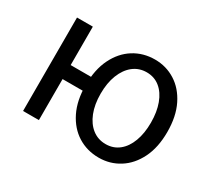

<svg xmlns="http://www.w3.org/2000/svg" viewBox="-105 -676 949 865"><g transform="rotate(30 369.0 -243.0)"><path d="M82 0V-486.1H164.3V-286.3H287.1V-213.4H164.3V0ZM481.8 12Q421 12 372.5 -18.2Q324.1 -48.5 295.9 -105.6Q267.8 -162.7 267.8 -242.4Q267.8 -322.8 295.9 -380Q324.1 -437.3 372.5 -467.7Q421 -498.1 481.8 -498.1Q540.1 -498.1 587.8 -468Q635.6 -438 663.9 -380.8Q692.3 -323.5 692.3 -242.4Q692.3 -161.9 663.9 -105Q635.6 -48.1 587.8 -18.1Q540.1 12 481.8 12ZM478.1 -56.5Q517.9 -56.5 546.9 -79.7Q576 -102.9 591.6 -144.8Q607.3 -186.7 607.3 -242.4Q607.3 -298.1 591.6 -340.3Q576 -382.6 546.9 -406.1Q517.9 -429.6 478.1 -429.6Q438.4 -429.6 408.5 -406.1Q378.7 -382.6 362.1 -340.3Q345.6 -298.1 345.6 -242.4Q345.6 -186.7 362.1 -144.8Q378.7 -102.9 408.5 -79.7Q438.4 -56.5 478.1 -56.5Z"/></g></svg>

Font: Source Sans 3
Style: Regular
Weight: 200
Designer: Paul D. Hunt
Foundry: Adobe
Version: Version 3.046;hotconv 1.0.118;makeotfexe 2.5.65603